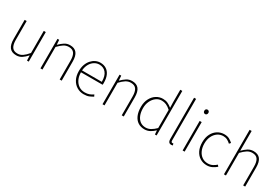

<svg xmlns="http://www.w3.org/2000/svg" viewBox="67 -1874 4290 2966"><g transform="rotate(30 2212.5 -390.5)"><path d="M255 13Q174 13 135 -36Q96 -85 96 -188V-527H132V-192Q132 -105 161.5 -62.5Q191 -20 258 -20Q307 -20 347.5 -47.5Q388 -75 437 -133V-527H473V0H442L438 -90H436Q396 -44 353 -15.5Q310 13 255 13Z M682 0V-527H712L718 -443H720Q761 -484 804 -512Q847 -540 902 -540Q983 -540 1022 -490.5Q1061 -441 1061 -339V0H1025V-334Q1025 -421 995.5 -464Q966 -507 898 -507Q849 -507 808.5 -481Q768 -455 718 -403V0Z M1457 13Q1391 13 1336 -20Q1281 -53 1248.5 -114.5Q1216 -176 1216 -262Q1216 -327 1234.5 -378Q1253 -429 1285.5 -465.5Q1318 -502 1358.5 -521Q1399 -540 1443 -540Q1504 -540 1548.5 -512Q1593 -484 1617.5 -429.5Q1642 -375 1642 -297Q1642 -289 1642 -280.5Q1642 -272 1640 -261H1254Q1254 -192 1279.5 -137.5Q1305 -83 1351 -51.5Q1397 -20 1459 -20Q1504 -20 1539 -33Q1574 -46 1604 -68L1620 -37Q1590 -19 1553 -3Q1516 13 1457 13ZM1254 -294H1607Q1607 -401 1562 -454Q1517 -507 1443 -507Q1396 -507 1355 -481.5Q1314 -456 1287 -408.5Q1260 -361 1254 -294Z M1789 0V-527H1819L1825 -443H1827Q1868 -484 1911 -512Q1954 -540 2009 -540Q2090 -540 2129 -490.5Q2168 -441 2168 -339V0H2132V-334Q2132 -421 2102.5 -464Q2073 -507 2005 -507Q1956 -507 1915.5 -481Q1875 -455 1825 -403V0Z M2541 13Q2475 13 2426 -18.5Q2377 -50 2350 -111.5Q2323 -173 2323 -262Q2323 -347 2355.5 -409.5Q2388 -472 2441.5 -506Q2495 -540 2559 -540Q2607 -540 2644 -523Q2681 -506 2721 -474L2718 -573V-794H2754V0H2724L2719 -70H2717Q2684 -37 2640 -12Q2596 13 2541 13ZM2544 -20Q2590 -20 2632.5 -44Q2675 -68 2718 -111V-435Q2675 -474 2636.5 -490.5Q2598 -507 2557 -507Q2502 -507 2457.5 -474Q2413 -441 2387 -385.5Q2361 -330 2361 -262Q2361 -190 2382.5 -135.5Q2404 -81 2445 -50.5Q2486 -20 2544 -20Z M3018 13Q3001 13 2989 5.5Q2977 -2 2970.5 -18Q2964 -34 2964 -59V-794H3000V-53Q3000 -37 3006 -28.5Q3012 -20 3022 -20Q3025 -20 3029 -20.5Q3033 -21 3041 -22L3048 9Q3041 10 3035 11.5Q3029 13 3018 13Z M3218 0V-527H3254V0ZM3237 -660Q3221 -660 3211 -671Q3201 -682 3201 -701Q3201 -718 3211 -728.5Q3221 -739 3237 -739Q3252 -739 3262.5 -728.5Q3273 -718 3273 -701Q3273 -682 3262.5 -671Q3252 -660 3237 -660Z M3653 13Q3586 13 3532.5 -19.5Q3479 -52 3448 -113.5Q3417 -175 3417 -262Q3417 -351 3450 -413Q3483 -475 3537 -507.5Q3591 -540 3654 -540Q3708 -540 3745 -519.5Q3782 -499 3808 -474L3785 -448Q3759 -473 3727 -490Q3695 -507 3654 -507Q3598 -507 3553 -476Q3508 -445 3481.5 -390Q3455 -335 3455 -262Q3455 -190 3480 -135.5Q3505 -81 3549.5 -50.5Q3594 -20 3654 -20Q3698 -20 3735 -38.5Q3772 -57 3800 -83L3821 -57Q3788 -28 3746 -7.5Q3704 13 3653 13Z M3955 0V-794H3991V-560V-441Q4033 -484 4076.5 -512Q4120 -540 4175 -540Q4256 -540 4295 -490.5Q4334 -441 4334 -339V0H4298V-334Q4298 -421 4268.5 -464Q4239 -507 4171 -507Q4122 -507 4081.5 -481Q4041 -455 3991 -403V0Z"/></g></svg>

Font: Noto Sans JP Thin Thin
Style: Regular
Weight: 250
Version: Version 2.004-H2;hotconv 1.0.118;makeotfexe 2.5.65603